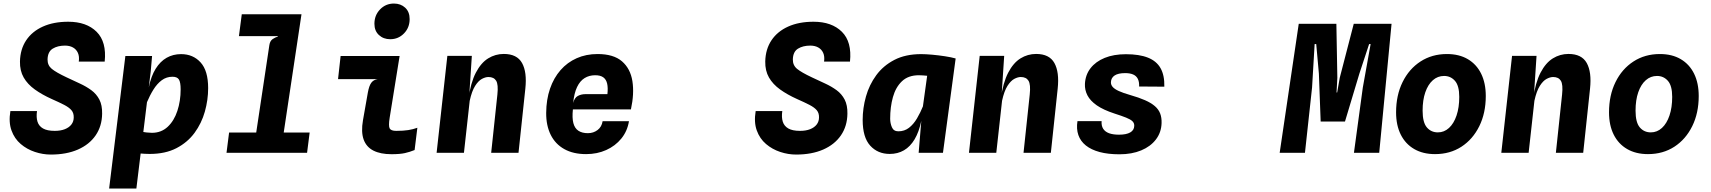

<svg xmlns="http://www.w3.org/2000/svg" viewBox="-20 -861 9640 1082"><path d="M266.5 10Q221.5 10 176.8 -4.8Q132 -19.5 96.8 -49.5Q61.5 -79.5 44.8 -125.8Q28 -172 38.5 -235H188.5Q183.5 -200.5 191.2 -175.5Q199 -150.5 222.5 -137Q246 -123.5 288.5 -123.5Q321.5 -123.5 345.5 -133Q369.5 -142.5 382.5 -159.5Q395.5 -176.5 395.5 -199.5Q396 -224 382.8 -239.8Q369.5 -255.5 342 -269.8Q314.5 -284 271.5 -303Q217 -327.5 176.2 -356.8Q135.5 -386 113.5 -424.2Q91.5 -462.5 92.5 -514.5Q94 -583.5 127.5 -633.8Q161 -684 221.5 -711.2Q282 -738.5 364.5 -738.5Q467.5 -738.5 524.5 -681.8Q581.5 -625 570 -514H424Q428 -543 419 -563Q410 -583 391.2 -593.5Q372.5 -604 346 -604Q305 -604 277 -586.8Q249 -569.5 248 -526Q247.5 -493 271.8 -473Q296 -453 355.5 -425Q393.5 -407 429.5 -390.5Q465.5 -374 494.5 -352.8Q523.5 -331.5 540 -299.8Q556.5 -268 555.5 -220Q554.5 -150 519 -98.2Q483.5 -46.5 419 -18.2Q354.5 10 266.5 10Z M823.5 6.5Q798.5 6.5 760.5 3.2Q722.5 0 685.5 -5.5Q648.5 -11 626.5 -18L737 -128Q749 -123.5 768 -120Q787 -116.5 806 -114.5Q825 -112.5 836 -112.5Q888.5 -112.5 924.8 -146.2Q961 -180 979.5 -236Q998 -292 998 -357.5Q998 -397.5 988.2 -413Q978.5 -428.5 952 -428.5Q918 -428.5 891.5 -408.8Q865 -389 844.5 -356Q824 -323 807.5 -283.5L797 -320L818.5 -369Q831.5 -432 857.2 -473.5Q883 -515 919.2 -535.5Q955.5 -556 1000.5 -556Q1068 -556 1110.5 -509.2Q1153 -462.5 1153 -364.5Q1153 -298 1134.5 -232.2Q1116 -166.5 1076.5 -112.5Q1037 -58.5 974.2 -26Q911.5 6.5 823.5 6.5ZM595 201.5 686.5 -545.5H837L829.5 -459L791 -144L779 -47.5L773 0.5L748.5 201.5Z M1409 -15 1498 -607Q1501.5 -630.5 1516.8 -641Q1532 -651.5 1546 -654L1510.5 -706.5L1520.5 -780.5H1679L1564 -15ZM1256.5 0 1271 -114H1725L1710.5 0ZM1326.5 -657.5 1342.5 -780.5H1679L1628 -657.5Z M2179 -640Q2141 -640 2115.5 -663.5Q2090 -687 2090 -727Q2090 -775 2121.8 -808Q2153.5 -841 2200 -841Q2238 -841 2263.2 -817.8Q2288.5 -794.5 2288.5 -753.5Q2288.5 -705.5 2256.8 -672.8Q2225 -640 2179 -640ZM2186 8Q2124.5 8 2084.5 -12.2Q2044.5 -32.5 2029.2 -75Q2014 -117.5 2025.5 -183.5L2053 -339.5Q2060 -378 2072.5 -394.8Q2085 -411.5 2108 -415H1885L1899.5 -545.5H2232L2176 -198Q2168.5 -151 2176 -137.2Q2183.5 -123.5 2213 -123.5Q2253 -123.5 2280.2 -127.8Q2307.5 -132 2332 -141L2316.5 -15.5Q2289.5 -4.5 2261.5 1.8Q2233.5 8 2186 8Z M2440.5 0 2501 -546H2639L2621 -271L2619.5 -302.5Q2632.5 -395.5 2661.5 -451.2Q2690.5 -507 2731 -532Q2771.5 -557 2819 -557Q2893.5 -557 2922 -505.8Q2950.5 -454.5 2940.5 -361.5L2902 0H2748L2783 -328.5Q2789 -385 2776 -406Q2763 -427 2732.5 -427Q2716 -427 2696 -416.5Q2676 -406 2657.5 -377Q2639 -348 2627 -293L2594.5 0Z M3283 7.5Q3210.5 7.5 3160 -20.8Q3109.5 -49 3083.5 -101.2Q3057.5 -153.5 3058 -224.5Q3058.5 -300 3079.5 -361Q3100.5 -422 3138.8 -465.8Q3177 -509.5 3230 -533Q3283 -556.5 3347.5 -556.5Q3437.5 -556.5 3485 -515.5Q3532.5 -474.5 3543.8 -404Q3555 -333.5 3535.5 -244.5H3208.5Q3203.5 -196.5 3211.2 -167Q3219 -137.5 3239.8 -124Q3260.5 -110.5 3293 -110.5Q3324 -110.5 3347.5 -128.2Q3371 -146 3376 -178H3524.5Q3515.5 -122 3481.5 -80.2Q3447.5 -38.5 3396.2 -15.5Q3345 7.5 3283 7.5ZM3210 -280.5Q3217.5 -310 3236.2 -320.2Q3255 -330.5 3280 -330.5H3403Q3407 -366.5 3401.5 -390Q3396 -413.5 3379.8 -425.2Q3363.5 -437 3334 -437Q3300.5 -437 3274.5 -421Q3248.5 -405 3232 -370.5Q3215.5 -336 3210 -280.5Z M4466.5 10Q4421.5 10 4376.8 -4.8Q4332 -19.5 4296.8 -49.5Q4261.5 -79.5 4244.8 -125.8Q4228 -172 4238.5 -235H4388.5Q4383.5 -200.5 4391.2 -175.5Q4399 -150.5 4422.5 -137Q4446 -123.5 4488.5 -123.5Q4521.5 -123.5 4545.5 -133Q4569.5 -142.5 4582.5 -159.5Q4595.5 -176.5 4595.5 -199.5Q4596 -224 4582.8 -239.8Q4569.5 -255.5 4542 -269.8Q4514.5 -284 4471.5 -303Q4417 -327.5 4376.2 -356.8Q4335.5 -386 4313.5 -424.2Q4291.5 -462.5 4292.5 -514.5Q4294 -583.5 4327.5 -633.8Q4361 -684 4421.5 -711.2Q4482 -738.5 4564.5 -738.5Q4667.5 -738.5 4724.5 -681.8Q4781.5 -625 4770 -514H4624Q4628 -543 4619 -563Q4610 -583 4591.2 -593.5Q4572.5 -604 4546 -604Q4505 -604 4477 -586.8Q4449 -569.5 4448 -526Q4447.5 -493 4471.8 -473Q4496 -453 4555.5 -425Q4593.5 -407 4629.5 -390.5Q4665.5 -374 4694.5 -352.8Q4723.5 -331.5 4740 -299.8Q4756.5 -268 4755.5 -220Q4754.5 -150 4719 -98.2Q4683.5 -46.5 4619 -18.2Q4554.5 10 4466.5 10Z M5157 0 5175 -218 5208.5 -459.5V-503.5L5365.5 -531.5L5294 0ZM4994 6.5Q4926.5 6.5 4884 -40.2Q4841.5 -87 4841.5 -185Q4841.5 -251.5 4860 -317.2Q4878.5 -383 4918 -437Q4957.5 -491 5020.2 -523.5Q5083 -556 5171 -556Q5196.5 -556 5232.8 -552.8Q5269 -549.5 5305 -544Q5341 -538.5 5365.5 -531.5L5317 -421.5Q5287.5 -425 5262.2 -428Q5237 -431 5216.8 -433Q5196.5 -435 5181.8 -436Q5167 -437 5158.5 -437Q5098.5 -437 5063 -403.2Q5027.5 -369.5 5012 -313.8Q4996.5 -258 4996.5 -192Q4996.5 -167 5006.2 -144Q5016 -121 5042.5 -121Q5077 -121 5102.5 -140.8Q5128 -160.5 5147.5 -193.5Q5167 -226.5 5183 -266L5197.5 -229.5L5172 -180.5Q5159 -117.5 5134.2 -76Q5109.5 -34.5 5074.2 -14Q5039 6.5 4994 6.5Z M5440.5 0 5501 -546H5639L5621 -271L5619.5 -302.5Q5632.5 -395.5 5661.5 -451.2Q5690.5 -507 5731 -532Q5771.5 -557 5819 -557Q5893.5 -557 5922 -505.8Q5950.5 -454.5 5940.5 -361.5L5902 0H5748L5783 -328.5Q5789 -385 5776 -406Q5763 -427 5732.5 -427Q5716 -427 5696 -416.5Q5676 -406 5657.5 -377Q5639 -348 5627 -293L5594.5 0Z M6288.5 8.5Q6224.5 8.5 6177 -4.2Q6129.5 -17 6099.2 -41.2Q6069 -65.5 6057 -100Q6045 -134.5 6052 -178.5H6188Q6186 -152.5 6196.8 -135.5Q6207.5 -118.5 6230 -110.2Q6252.5 -102 6286 -102Q6327.5 -102 6349.5 -114.8Q6371.5 -127.5 6372 -152Q6372.5 -167.5 6361.5 -178Q6350.5 -188.5 6326 -198.2Q6301.5 -208 6261 -221Q6198 -241.5 6161 -267.2Q6124 -293 6108.2 -323.5Q6092.5 -354 6094 -388Q6096.5 -439 6125.5 -476.5Q6154.5 -514 6205.5 -534.8Q6256.5 -555.5 6325 -555.5Q6400.5 -555.5 6449 -536.2Q6497.5 -517 6520.2 -476.8Q6543 -436.5 6541.5 -372.5L6399.5 -373.5Q6400.5 -400 6392 -416.8Q6383.5 -433.5 6365.8 -441.2Q6348 -449 6321 -449Q6281.5 -449 6261.5 -435.8Q6241.5 -422.5 6240.5 -398Q6240 -383 6250.5 -371Q6261 -359 6285 -348Q6309 -337 6349 -325.5Q6398 -311.5 6432.2 -296.5Q6466.5 -281.5 6487.8 -263.2Q6509 -245 6518 -221.5Q6527 -198 6526 -167.5Q6524.5 -115 6494.2 -75.2Q6464 -35.5 6411.2 -13.5Q6358.5 8.5 6288.5 8.5Z M7191.5 0 7299 -727H7511L7516.5 -423L7512 -340H7515.5L7530 -422.5L7609 -727H7822L7752.5 0H7610L7660 -367.5L7704 -612.5H7695.5L7640.5 -445.5L7559.5 -176H7422.5L7412.5 -445.5L7397.5 -612.5H7388.5L7374 -367.5L7334 0Z M8067 7.5Q7999 7.5 7949.8 -21Q7900.5 -49.5 7874 -102.2Q7847.5 -155 7847.5 -228Q7847.5 -324 7884 -398.2Q7920.5 -472.5 7985.2 -514.5Q8050 -556.5 8134 -556.5Q8203 -556.5 8252 -527.5Q8301 -498.5 8327 -445.5Q8353 -392.5 8353 -320Q8353 -224 8316.5 -150Q8280 -76 8215.8 -34.2Q8151.5 7.5 8067 7.5ZM8083 -115Q8118.5 -115 8145.8 -140Q8173 -165 8188.2 -210Q8203.5 -255 8203.5 -315Q8203.5 -378 8179.2 -405.5Q8155 -433 8118 -433Q8082 -433 8054.8 -409Q8027.5 -385 8012.2 -341Q7997 -297 7997 -237.5Q7997 -171 8021 -143Q8045 -115 8083 -115Z M8440.5 0 8501 -546H8639L8621 -271L8619.5 -302.5Q8632.5 -395.5 8661.5 -451.2Q8690.5 -507 8731 -532Q8771.5 -557 8819 -557Q8893.5 -557 8922 -505.8Q8950.5 -454.5 8940.5 -361.5L8902 0H8748L8783 -328.5Q8789 -385 8776 -406Q8763 -427 8732.5 -427Q8716 -427 8696 -416.5Q8676 -406 8657.5 -377Q8639 -348 8627 -293L8594.5 0Z M9267 7.5Q9199 7.5 9149.8 -21Q9100.5 -49.5 9074 -102.2Q9047.5 -155 9047.5 -228Q9047.5 -324 9084 -398.2Q9120.5 -472.5 9185.2 -514.5Q9250 -556.5 9334 -556.5Q9403 -556.5 9452 -527.5Q9501 -498.5 9527 -445.5Q9553 -392.5 9553 -320Q9553 -224 9516.5 -150Q9480 -76 9415.8 -34.2Q9351.5 7.5 9267 7.5ZM9283 -115Q9318.5 -115 9345.8 -140Q9373 -165 9388.2 -210Q9403.5 -255 9403.5 -315Q9403.5 -378 9379.2 -405.5Q9355 -433 9318 -433Q9282 -433 9254.8 -409Q9227.5 -385 9212.2 -341Q9197 -297 9197 -237.5Q9197 -171 9221 -143Q9245 -115 9283 -115Z"/></svg>

Font: Spline Sans Mono
Style: Italic
Weight: 400
Italic angle: -4°
Monospace: yes
Designer: Eben Sorkin, Mirko Velimirovic
Foundry: Sorkin Type
Version: Version 1.004